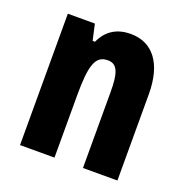

<svg xmlns="http://www.w3.org/2000/svg" viewBox="-106 -656 729 754"><g transform="rotate(20 259.0 -279.5)"><path d="M316 -559C262 -559 218 -536 194 -482H184L169 -549H56V0H200V-259C200 -387 215 -431 267 -431C309 -431 319 -392 319 -317V0H463V-361C463 -489 408 -559 316 -559Z"/></g></svg>

Font: Noto Sans Gujarati UI ExtraCondensed ExtraBold
Style: Regular
Weight: 800
Width: 2
Designer: Jelle Bosma - Monotype Design Team, Universal Thirst
Foundry: Monotype Imaging Inc.
Version: Version 2.106